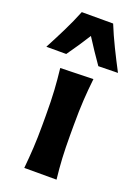

<svg xmlns="http://www.w3.org/2000/svg" viewBox="-204 -929 718 997"><g transform="rotate(20 155.0 -431.0)"><path d="M64 0Q69.8 -59.6 73 -115.2Q76.2 -170.9 76.2 -239.7V-294.4Q76.2 -375.5 72.5 -433.8Q68.8 -492.2 62 -551.3L243.7 -556.2Q236.8 -495.6 233.2 -436.3Q229.5 -377 229.5 -294.4V-239.7Q229.5 -170.9 232.4 -115.2Q235.4 -59.6 242.2 0ZM-43.5 -630.4Q-12.7 -688.5 16.1 -746.6Q44.9 -804.7 67.9 -862.3H241.2Q264.6 -804.7 293 -746.8Q321.3 -689 352.5 -629.9L244.6 -627.9Q221.2 -661.1 198.7 -694.8Q176.3 -728.5 154.8 -762.2Q133.8 -729 111.8 -696Q89.8 -663.1 66.4 -630.4Z"/></g></svg>

Font: Pinar-FD Bold
Style: Regular
Weight: 700
Designer: Amin Abedi
Version: Version 3.000